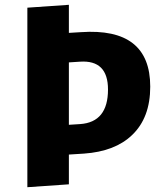

<svg xmlns="http://www.w3.org/2000/svg" viewBox="-20 -764 697 800"><path d="M317 -630Q606 -650 606 -403Q606 -273 530 -201Q459 -133 330 -124L267 -120V4L94 16V-732L267 -744V-627ZM314 -247Q430 -255 430 -391Q430 -515 313 -507L267 -504V-244Z"/></svg>

Font: Xiangcui Wave Sans Xiangcui Wave Sans
Style: Regular
Weight: 800
Width: 3
Version: Version 0.920;March 28, 2024;FontCreator 14.0.0.2814 64-bit